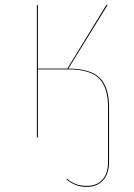

<svg xmlns="http://www.w3.org/2000/svg" viewBox="-20 -537 525 750"><path d="M406 -119V96Q406 142 382.5 167.5Q359 193 320 193Q294 193 275.5 185.5Q257 178 240 164L242 161Q258 175 276 182Q294 189 320 189Q358 189 380 165Q402 141 402 96V-119Q402 -195 367 -230.5Q332 -266 246 -266H128V0H124V-517H128V-269H243L395 -517H400L247 -269Q334 -269 370 -232.5Q406 -196 406 -119Z"/></svg>

Font: FiraGO Four
Style: Regular
Weight: 100
Designer: bBox Type
Foundry: bBox Type GmbH
Version: Version 1.001